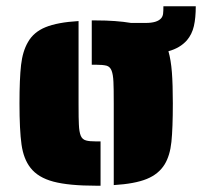

<svg xmlns="http://www.w3.org/2000/svg" viewBox="-20 -583 643 611"><path d="M603 -563Q603 -526 597 -500Q591 -474 575 -455Q553 -430 516 -420Q524 -392 527 -353Q530 -314 530 -254Q530 -175 525.5 -131.5Q521 -88 504 -60Q485 -29 447 -13.5Q409 2 342 6V-254Q342 -305 341 -322Q340 -346 335 -358.5Q330 -371 319 -374Q307 -377 286 -377H272V-518H286Q349 -518 397 -510H444Q480 -510 493 -525Q498 -531 499 -539.5Q500 -548 500 -563ZM286 -133H300V8H286Q199 8 150 -5Q101 -18 77 -49Q55 -77 48.5 -123Q42 -169 42 -254Q42 -332 47 -376Q52 -420 69 -449Q87 -481 125 -496.5Q163 -512 230 -516V-254Q230 -203 231 -187Q232 -163 237 -151Q242 -139 254 -136Q264 -133 286 -133Z"/></svg>

Font: Saira Stencil One
Style: Regular
Weight: 400
Designer: Hector Gatti with collaboration of the Omnibus-Type team
Foundry: Omnibus-Type
Version: Version 1.004